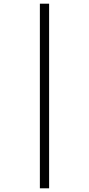

<svg xmlns="http://www.w3.org/2000/svg" viewBox="-20 -780 482 1040"><path d="M196 240V-760H246V240Z"/></svg>

Font: Noto Serif Display ExtraCondensed
Style: Regular
Weight: 400
Width: 2
Designer: Monotype Design Team
Foundry: Monotype Imaging Inc.
Version: Version 2.009